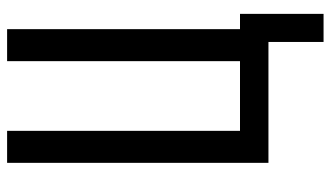

<svg xmlns="http://www.w3.org/2000/svg" viewBox="-215 -560 930 540"><g transform="rotate(-90 250.0 -290.0)"><path d="M402 155V0H62V-735H152V-80H348V-735H438V-80H481V155Z"/></g></svg>

Font: Iosevka Fixed Medium
Style: Regular
Weight: 500
Monospace: yes
Designer: Belleve Invis
Foundry: Belleve Invis
Version: Version 32.3.0